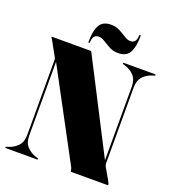

<svg xmlns="http://www.w3.org/2000/svg" viewBox="-156 -1001 995 1116"><g transform="rotate(20 341.0 -442.5)"><path d="M207 -4Q207 0 202 0H10Q5 0 5 -4Q5 -7 11 -9L21 -12Q53.5 -22 76.8 -46.2Q100 -70.5 100 -113.5V-577Q100 -583 99.5 -585.8Q99 -588.5 95 -595L47 -682Q44.5 -687 41.2 -691.5Q38 -696 38 -698Q38 -700 43 -700H277Q282.5 -700 286 -693L575 -130.5V-586.5Q575 -629.5 552 -654Q529 -678.5 496 -688L486 -691Q480 -693 480 -696Q480 -700 485 -700H677Q682 -700 682 -696Q682 -693 676 -691L666 -688Q633.5 -678.5 610.2 -654Q587 -629.5 587 -586.5V-116Q587 -109.5 589 -104.2Q591 -99 593 -95L631 -29Q638 -16.5 640 -11.5Q642 -6.5 642 -4Q642 0 635 0H416Q409 0 409 -8Q409 -16 404 -26L112 -571V-113Q112 -70.5 135.5 -46.2Q159 -22 191 -12L201 -9Q207 -7 207 -4ZM432.5 -742Q402 -742 378 -755Q354 -768 334.2 -780.8Q314.5 -793.5 296 -793.5Q259.5 -793.5 258.5 -746Q258.5 -740 254 -740Q249.5 -740 249.5 -746Q249.5 -813 269.2 -848.2Q289 -883.5 339.5 -883.5Q370 -883.5 394 -870.8Q418 -858 438 -845Q458 -832 476 -832Q512.5 -832 513.5 -879Q513.5 -885 518 -885Q522.5 -885 522.5 -879Q522.5 -812.5 502.8 -777.2Q483 -742 432.5 -742Z"/></g></svg>

Font: Fraunces 144pt Black
Style: Regular
Weight: 900
Version: Version 1.000;[0bf87f6ff]